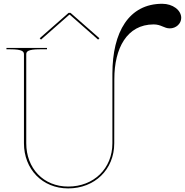

<svg xmlns="http://www.w3.org/2000/svg" viewBox="-20 -1020 1004 1042"><path d="M202.5 -805 356 -940H359L512.5 -805L519.5 -812.5L363 -950H352L195.5 -812.5ZM590 -620V-242.5C590 -105 488.5 -7.5 350 -7.5C215.5 -7.5 122.5 -107 122.5 -242.5V-725C122.5 -739.5 129 -752.5 197.5 -752.5H235V-760H15V-752.5H35C103.5 -752.5 110 -739.5 110 -725V-242.5C110 -101.5 210 2.5 350 2.5C493.5 2.5 600 -99.5 600 -242.5L600.5 -591.5C600.5 -756.5 668 -887.5 814 -887.5C854.5 -887.5 870.5 -866 901.5 -866C935.5 -866 963.5 -891.5 963.5 -923C963.5 -965 917.5 -999.5 860.5 -999.5C680 -999.5 590 -847 590 -620Z"/></svg>

Font: ZnikomitNo24
Style: Regular
Weight: 500
Designer: gluk
Foundry: gluk
Version: Version 0.55